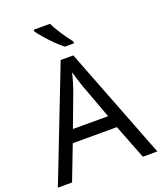

<svg xmlns="http://www.w3.org/2000/svg" viewBox="-168 -1050 975 1157"><g transform="rotate(-20 319.5 -472.0)"><path d="M545 0 459 -221H176L91 0H0L279 -717H360L638 0ZM352 -517Q349 -525 342 -546Q335 -567 328.5 -589.5Q322 -612 318 -624Q311 -593 302 -563.5Q293 -534 287 -517L206 -301H432ZM293 -944Q304 -922 320.5 -894.5Q337 -867 355.5 -841Q374 -815 389 -796V-784H330Q307 -802 278 -830.5Q249 -859 224.5 -887.5Q200 -916 188 -934V-944Z"/></g></svg>

Font: Noto Sans Gothic
Style: Regular
Weight: 400
Designer: Monotype Design Team
Foundry: Monotype Imaging Inc.
Version: Version 2.001; ttfautohint (v1.8.4.7-5d5b)